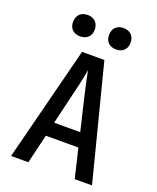

<svg xmlns="http://www.w3.org/2000/svg" viewBox="-170 -1049 940 1148"><g transform="rotate(20 300.0 -474.5)"><path d="M43 0 229 -730H371L558 0H448L404 -185H197L153 0ZM217 -275H383L333 -485Q320 -541 311.5 -582Q303 -623 300 -639Q297 -623 289 -582Q281 -541 267 -486ZM414 -813Q383 -813 364.5 -831Q346 -849 346 -880Q346 -912 364.5 -930.5Q383 -949 414 -949Q446 -949 464.5 -930.5Q483 -912 483 -880Q483 -849 464.5 -831Q446 -813 414 -813ZM186 -813Q154 -813 135.5 -831Q117 -849 117 -880Q117 -912 135.5 -930.5Q154 -949 186 -949Q217 -949 236 -930.5Q255 -912 255 -880Q255 -849 236 -831Q217 -813 186 -813Z"/></g></svg>

Font: JetBrains Mono NL SemiBold
Style: Regular
Weight: 600
Designer: Philipp Nurullin, Konstantin Bulenkov
Foundry: JetBrains
Version: Version 2.304; ttfautohint (v1.8.4.7-5d5b)